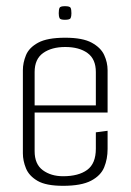

<svg xmlns="http://www.w3.org/2000/svg" viewBox="-20 -597 423 621"><path d="M184 4Q129 4 101.5 -12Q74 -28 64 -52.5Q54 -77 54 -101V-370Q54 -394 64 -418.5Q74 -443 103.5 -459Q133 -475 191 -475Q247 -475 276.5 -459Q306 -443 317 -419Q328 -395 328 -370V-233H92V-108Q92 -66 118.5 -46.5Q145 -27 184 -27Q234 -27 262 -47.5Q290 -68 290 -116V-169L328 -174V-115Q328 -83 317 -56Q306 -29 274.5 -12.5Q243 4 184 4ZM92 -364V-256H290V-364Q290 -406 263 -425.5Q236 -445 191 -445Q147 -445 119.5 -425.5Q92 -406 92 -364ZM190 -533Q175 -533 172.5 -538.5Q170 -544 170 -554Q170 -566 172.5 -571.5Q175 -577 190 -577Q206 -577 208.5 -571.5Q211 -566 211 -554Q211 -544 208.5 -538.5Q206 -533 190 -533Z"/></svg>

Font: Smooch Sans Light
Style: Regular
Weight: 300
Designer: Robert E. Leuschke
Foundry: Robert E. Leuschke
Version: Version 1.010; ttfautohint (v1.8.3)